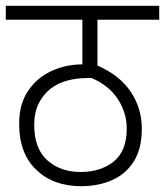

<svg xmlns="http://www.w3.org/2000/svg" viewBox="-20 -642 569 662"><path d="M529 -574H316V-416Q392 -383 430.5 -326Q469 -269 469 -198Q469 -129 441 -85Q413 -41 365.5 -20.5Q318 0 260 0Q164 0 105 -56.5Q46 -113 46 -215Q46 -282 76 -327.5Q106 -373 156 -396.5Q206 -420 264 -420V-574H0V-622H529ZM258 -49Q327 -49 372 -85Q417 -121 417 -199Q417 -253 386.5 -300Q356 -347 296 -373H284Q201 -373 153 -335Q128 -315 113 -284.5Q98 -254 98 -211Q98 -130 143 -89.5Q188 -49 258 -49Z"/></svg>

Font: Noto Sans SemiCondensed Light
Style: Italic
Weight: 300
Width: 4
Italic angle: -12°
Designer: Monotype Design Team
Foundry: Monotype Imaging Inc.
Version: Version 2.013; ttfautohint (v1.8.4.7-5d5b)